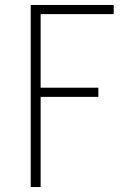

<svg xmlns="http://www.w3.org/2000/svg" viewBox="-20 -540 540 775"><path d="M104 215V-520H439V-483H144V-186H377V-149H144V215Z"/></svg>

Font: Iosevka Curly Extralight
Style: Regular
Weight: 200
Monospace: yes
Designer: Belleve Invis
Foundry: Belleve Invis
Version: Version 22.1.2; ttfautohint (v1.8.4)